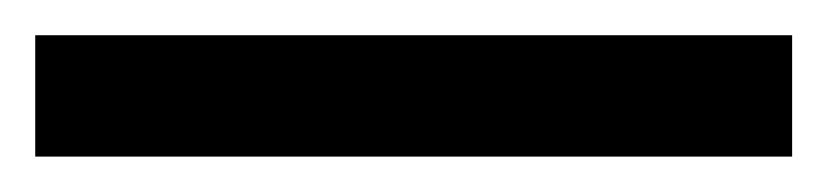

<svg xmlns="http://www.w3.org/2000/svg" viewBox="-22 -23 470 109"><path d="M-2 65.9V-3H427.7V65.9Z"/></svg>

Font: Noto Sans Telugu UI
Style: Regular
Weight: 400
Designer: Jelle Bosma - Monotype Design Team
Foundry: Monotype Imaging Inc.
Version: Version 2.006